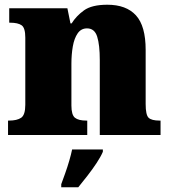

<svg xmlns="http://www.w3.org/2000/svg" viewBox="-20 -571 723 812"><path d="M14 0V-61H18Q52 -61 69.5 -73Q87 -85 87 -128V-412Q87 -453 71.5 -464Q56 -475 23 -475H19V-536H265L278 -472H283Q302 -503 335 -527Q368 -551 434 -551Q514 -551 555 -506Q596 -461 596 -360V-131Q596 -85 608.5 -73Q621 -61 655 -61H659V0H402V-317Q402 -381 391 -416Q380 -451 348 -451Q323 -451 308.5 -430Q294 -409 288 -375Q282 -341 282 -301V-125Q282 -85 297 -73Q312 -61 345 -61H349V0ZM239 208Q246 189 255.5 162.5Q265 136 273 108.5Q281 81 285 61H415V71Q406 92 388.5 118.5Q371 145 350 172Q329 199 311 221H239Z"/></svg>

Font: Noto Serif Myanmar Black
Style: Regular
Weight: 900
Designer: Ben Mitchell and the Monotype Design Team
Foundry: Monotype Imaging Inc.
Version: Version 2.106; ttfautohint (v1.8.4.7-5d5b)